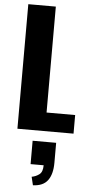

<svg xmlns="http://www.w3.org/2000/svg" viewBox="-72 -849 586 1244"><g transform="rotate(5 221.5 -227.0)"><path d="M60 0V-810H239V-121H425V0ZM192 356 179 302Q207 297 228.5 280.5Q250 264 250 221H165V69H318V199Q318 273 288 313.5Q258 354 192 356Z"/></g></svg>

Font: Oswald
Style: Bold
Weight: 700
Designer: Vernon Adams
Foundry: Vernon Adams
Version: Version 4.103;gftools[0.9.33.dev8+g029e19f]